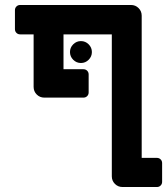

<svg xmlns="http://www.w3.org/2000/svg" viewBox="-20 -606 671 771"><path d="M429 102V-468H235V-328H315Q324 -328 330 -322Q336 -316 336 -307V-235Q336 -226 330 -220Q324 -214 315 -214H158Q140 -214 127.5 -226.5Q115 -239 115 -257V-468H61Q52 -468 46 -474Q40 -480 40 -489V-565Q40 -574 46 -580Q52 -586 61 -586H506Q524 -586 536.5 -573.5Q549 -561 549 -543V28H610Q619 28 625 34Q631 40 631 49V124Q631 133 625 139Q619 145 610 145H472Q454 145 441.5 132.5Q429 120 429 102ZM261 -397Q261 -415 274 -428Q287 -441 305 -441Q323 -441 336 -428Q349 -415 349 -397Q349 -379 336 -366Q323 -353 305 -353Q287 -353 274 -366Q261 -379 261 -397Z"/></svg>

Font: Miriam Libre
Style: Bold
Weight: 700
Designer: Michal Sahar
Foundry: Hagilda
Version: Version 1.001